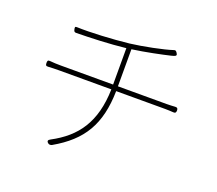

<svg xmlns="http://www.w3.org/2000/svg" viewBox="-123 -902 1227 1086"><g transform="rotate(20 490.0 -359.0)"><path d="M336 -400H493C488 -200 408 -91 267 -16C253 -9 250 -1 262 9C269 15 278 14 286 10C448 -83 518 -198 522 -400H817C833 -400 851 -399 867 -398C879 -397 883 -403 883 -415C883 -427 878 -432 866 -431C850 -430 832 -429 816 -429H522V-652C602 -663 697 -683 747 -695C752 -696 756 -698 761 -699C775 -703 777 -710 768 -722C762 -730 759 -733 750 -730C697 -712 576 -688 501 -679C403 -668 267 -661 191 -664C177 -665 178 -659 181 -646C183 -637 186 -632 196 -632C281 -633 394 -637 493 -648V-429H335H178C157 -429 131 -430 112 -432C99 -433 97 -428 97 -415C97 -402 100 -397 113 -398C132 -399 155 -400 180 -400Z"/></g></svg>

Font: GenSenRounded2 TW EL
Style: Regular
Weight: 250
Version: Version 2.100;PS 2.1;hotconv 16.6.51;makeotf.lib2.5.65220 DE